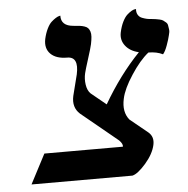

<svg xmlns="http://www.w3.org/2000/svg" viewBox="-45 -603 635 648"><g transform="rotate(-5 272.5 -279.5)"><path d="M384.3 -189.5 444.8 -140.1Q463.4 -124 457.5 -97.2Q451.2 -67.4 423.8 -35.6Q396 -3.9 377.9 0H36.1L88.4 -100.1H354.5Q356.4 -109.4 343.8 -122.1L219.7 -224.1Q194.3 -247.1 202.6 -285.2L220.7 -356.9Q233.4 -416 193.4 -416Q155.8 -416 137.2 -434.8Q118.7 -453.6 125 -484.9Q129.4 -504.4 136.7 -519.3Q144 -534.2 151.9 -541.3Q159.7 -548.3 166.7 -552.7Q173.8 -557.1 178.2 -558.1L182.6 -559.1Q181.6 -524.4 223.6 -521Q239.3 -519.5 245.1 -519Q252.9 -518.1 261 -515.4Q269 -512.7 272.9 -508.3Q276.9 -503.9 279.3 -496.6Q281.7 -489.3 281 -479Q280.3 -468.8 277.3 -454.1Q274.9 -442.4 263.2 -405.8Q251.5 -369.1 249 -357.9Q244.6 -338.9 247.6 -319.3Q250.5 -299.8 261.2 -289.1L312.5 -247.1Q368.2 -342.8 436 -413.1Q406.2 -419.9 390.9 -439.7Q375.5 -459.5 380.9 -484.9Q385.3 -505.4 392.8 -520.5Q400.4 -535.6 408.2 -542.7Q416 -549.8 423.1 -554Q430.2 -558.1 434.6 -558.6L439 -559.1Q438 -547.4 442.9 -539.3Q447.8 -531.2 456.8 -527.8Q465.8 -524.4 472.7 -522.9Q479.5 -521.5 487.8 -521Q496.6 -520 502.2 -519.3Q507.8 -518.6 515.4 -516.8Q522.9 -515.1 526.9 -512.5Q530.8 -509.8 535.9 -505.4Q541 -501 542 -495.1Q543 -489.3 544.2 -481Q545.4 -472.7 542 -461.9Q539.1 -448.7 531.7 -428.2Q524.4 -407.7 516.6 -398.9Q496.1 -409.2 467.8 -409.2Q438 -385.3 408.2 -339.4Q378.4 -293.9 371.6 -261.2Q361.8 -216.8 384.3 -189.5Z"/></g></svg>

Font: Linux Biolinum G
Style: Italic
Weight: 400
Italic angle: -12°
Designer: Philipp H. Poll
Foundry: Philipp H. Poll
Version: Version 0.5.1